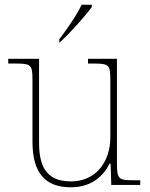

<svg xmlns="http://www.w3.org/2000/svg" viewBox="-20 -786 637 816"><path d="M232 -619V-606H234C275 -642 345 -721 370 -756V-766H327C306 -721 261 -657 232 -619ZM281 10C370 10 420 -39 446 -91H450L453 0H576V-20H544C484 -20 477 -25 477 -94V-536H354V-516H372C445 -516 449 -512 449 -442V-202C449 -104 392 -15 281 -15C172 -15 146 -86 146 -181V-536H15V-516H41C114 -516 118 -512 118 -442V-184C118 -52 171 10 281 10Z"/></svg>

Font: Noto Serif Malayalam Thin
Style: Regular
Weight: 100
Designer: Indian type Foundry, Jelle Bosma, Monotype Design Team
Foundry: Monotype Imaging Inc.
Version: Version 2.104